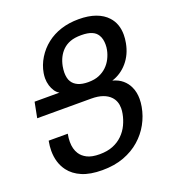

<svg xmlns="http://www.w3.org/2000/svg" viewBox="-137 -848 876 968"><g transform="rotate(-20 301.0 -364.0)"><path d="M247.1 14.2Q182.6 14.2 139.4 -4.2Q96.2 -22.5 71.3 -55.7Q54.2 -78.6 45.9 -106.2Q37.6 -133.8 37.6 -165.5Q37.6 -189.9 43 -218.3H145.5Q141.1 -196.3 141.1 -175.8Q141.1 -137.2 158.2 -110.8Q170.9 -90.8 195.6 -78.4Q220.2 -65.9 262.2 -65.9Q303.2 -65.9 333.5 -78.1Q363.8 -90.3 385.7 -111.8Q407.7 -133.3 420.9 -161.1Q434.1 -189 439.5 -218.3Q442.4 -233.4 442.4 -247.1Q442.4 -285.2 419.4 -309.6Q403.8 -326.2 378.4 -335.2Q353 -344.2 317.4 -344.2H27.3L43.5 -427.2H176.8Q162.6 -435.5 153.6 -449.2Q144.5 -462.9 139.2 -480Q133.3 -499.5 133.3 -520Q133.3 -526.4 134 -533.2Q134.8 -540 135.7 -546.9Q142.6 -587.9 165.3 -624.8Q188 -661.6 221.7 -688Q255.4 -714.4 298.6 -728.3Q341.8 -742.2 394 -742.2Q446.3 -742.2 484.6 -728.3Q522.9 -714.4 546.4 -688.5Q581.5 -650.4 581.5 -590.8Q581.5 -570.3 577.1 -546.9Q566.4 -489.3 531.7 -448.7Q514.6 -428.7 493.4 -414.6Q472.2 -400.4 448.2 -393.1Q479.5 -384.8 500.2 -367.2Q521 -349.6 532.2 -325.2Q539.6 -309.6 542.7 -293.2Q545.9 -276.9 545.9 -259.8Q545.9 -249.5 544.9 -239.3Q543.9 -229 542 -218.3Q533.7 -171.4 510.7 -129.9Q487.8 -88.4 451.2 -56.2Q414.6 -23.9 364 -4.9Q313.5 14.2 247.1 14.2ZM332 -427.2Q366.7 -427.2 390.9 -437.5Q415 -447.8 431.6 -463.9Q448.7 -480 460 -502.2Q471.2 -524.4 475.6 -546.9Q478.5 -560.5 478.5 -576.2Q478.5 -590.3 475.6 -603.3Q472.7 -616.2 465.8 -627.4Q460.9 -635.3 453.9 -641.6Q446.8 -647.9 435.5 -652.8Q414.1 -662.1 378.4 -662.1Q343.3 -662.1 319.6 -653.3Q295.9 -644.5 278.8 -627.9Q247.6 -597.2 237.8 -546.9Q236.3 -538.6 235.4 -530.3Q234.4 -522 234.4 -513.7Q234.4 -499.5 237.1 -486.6Q239.7 -473.6 246.1 -463.9Q256.8 -446.3 278.3 -436.8Q299.8 -427.2 332 -427.2Z"/></g></svg>

Font: Hack
Style: Italic
Weight: 400
Italic angle: -11°
Monospace: yes
Designer: Christopher Simpkins
Foundry: Christopher Simpkins
Version: Version 2.019; ttfautohint (v1.4.1) -l 4 -r 80 -G 350 -x 0 -